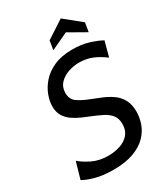

<svg xmlns="http://www.w3.org/2000/svg" viewBox="-221 -1004 980 1119"><g transform="rotate(-30 269.0 -445.0)"><path d="M204 14Q135 14 83.5 0Q32 -14 6 -31L38 -142Q66 -117 112 -94.5Q158 -72 219 -72Q262 -72 299 -84.5Q336 -97 358.5 -123.5Q381 -150 381 -192Q381 -229 363 -252Q345 -275 314.5 -290.5Q284 -306 247 -321Q219 -332 189.5 -345Q160 -358 134.5 -376Q109 -394 93.5 -420Q78 -446 78 -485Q78 -518 92.5 -557.5Q107 -597 138 -632.5Q169 -668 220 -691Q271 -714 344 -714Q406 -714 455 -698.5Q504 -683 534 -666L507 -565Q466 -596 426.5 -612Q387 -628 337 -628Q304 -628 268 -616Q232 -604 207.5 -578.5Q183 -553 183 -513Q183 -471 213.5 -449.5Q244 -428 297 -408Q331 -395 364.5 -380.5Q398 -366 426 -345.5Q454 -325 471 -293Q488 -261 488 -213Q488 -174 474 -134Q460 -94 427.5 -60.5Q395 -27 340 -6.5Q285 14 204 14ZM478 -753 362 -819 247 -765 257 -826 377 -904 488 -814Z"/></g></svg>

Font: Cabin VF Beta
Style: Italic
Weight: 400
Italic angle: -7°
Designer: Pablo Impallari
Foundry: Pablo Impallari. http://www.impallari.com Igino Marini. http://www.ikern.com
Version: Version 2.300